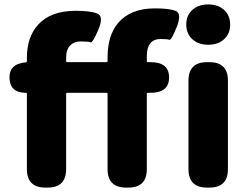

<svg xmlns="http://www.w3.org/2000/svg" viewBox="-20 -851 1124 871"><path d="M186 0Q102 0 102 -84V-425Q102 -430 97 -430Q26 -430 23 -496Q21 -562 97 -568Q102 -568 102 -575V-588Q102 -683 153 -739Q210 -802 323 -802Q391 -802 421.5 -789.5Q452 -777 426 -716Q400 -655 391 -659Q382 -663 345 -663Q316 -663 298 -644.5Q280 -626 280 -589V-574Q280 -569 285 -569H463Q468 -569 468 -574V-591Q468 -690 516 -747Q572 -813 683 -813Q746 -813 776 -802Q806 -791 782 -729Q757 -667 748.5 -670.5Q740 -674 709 -674Q646 -674 646 -596V-574Q646 -569 651 -569H663Q747 -569 747 -500Q747 -430 663 -430H651Q646 -430 646 -425V-84Q646 0 562 0H552Q468 0 468 -84V-425Q468 -430 463 -430H285Q280 -430 280 -425V-84Q280 0 196 0ZM919 0Q835 0 835 -84V-485Q835 -569 919 -569H930Q1014 -569 1014 -485V-84Q1014 0 930 0ZM924.5 -648Q880 -648 852.5 -673Q825 -698 825 -739.5Q825 -781 852.5 -806Q880 -831 924.5 -831Q969 -831 996.5 -806Q1024 -781 1024 -739.5Q1024 -698 996.5 -673Q969 -648 924.5 -648Z"/></svg>

Font: Resource Han Rounded TW Heavy
Style: Regular
Weight: 900
Designer: Cyano Hao (round all glyphs); Ryoko NISHIZUKA 西塚涼子 (kana, bopomofo & ideographs); Paul D. Hunt (Latin, Greek & Cyrillic)
Foundry: Cyano Hao
Version: 0.990